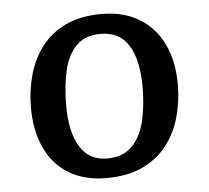

<svg xmlns="http://www.w3.org/2000/svg" viewBox="-44 -581 698 642"><g transform="rotate(-5 304.5 -260.0)"><path d="M288 14Q214 14 162 -18Q110 -50 83.5 -108Q57 -166 57 -242Q57 -299 71.5 -351.5Q86 -404 117 -445Q148 -486 198 -510Q248 -534 320 -534Q393 -534 445.5 -502Q498 -470 525.5 -412.5Q553 -355 553 -278Q553 -221 538.5 -168.5Q524 -116 492.5 -75Q461 -34 410.5 -10Q360 14 288 14ZM296 -51Q351 -51 381.5 -83.5Q412 -116 423.5 -168Q435 -220 435 -278Q435 -369 404.5 -418.5Q374 -468 310 -468Q257 -468 227.5 -437Q198 -406 186.5 -354.5Q175 -303 175 -239Q175 -150 205.5 -100.5Q236 -51 296 -51Z"/></g></svg>

Font: Literata 7pt Medium
Style: Italic
Weight: 500
Italic angle: -2°
Designer: Latin by Veronika Burian and Jose Scaglione. Greek by Irene Vlachou. Cyrillic by Vera Evstafieva
Foundry: TypeTogether
Version: Version 3.002